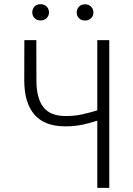

<svg xmlns="http://www.w3.org/2000/svg" viewBox="-20 -904 640 924"><path d="M505.9 -710.9V0H448.2V-323.2Q412.1 -311.5 375.7 -303.7Q339.4 -295.9 294.4 -295.9Q195.8 -295.9 146.7 -351.3Q97.7 -406.7 96.7 -514.2L97.2 -710.9H154.8L155.3 -514.2Q155.8 -430.2 189 -387.9Q222.2 -345.7 294.9 -345.7Q336.4 -345.2 373.8 -353.3Q411.1 -361.3 448.2 -373V-710.9ZM135.3 -844.2Q135.3 -860.4 146 -872.1Q156.7 -883.8 175.3 -883.8Q193.8 -883.8 204.8 -872.1Q215.8 -860.4 215.8 -844.2Q215.8 -828.6 204.8 -817.1Q193.8 -805.7 175.3 -805.7Q156.7 -805.7 146 -817.1Q135.3 -828.6 135.3 -844.2ZM349.1 -843.8Q349.1 -859.9 359.9 -871.6Q370.6 -883.3 389.2 -883.3Q407.7 -883.3 418.7 -871.6Q429.7 -859.9 429.7 -843.8Q429.7 -828.1 418.7 -816.7Q407.7 -805.2 389.2 -805.2Q370.6 -805.2 359.9 -816.7Q349.1 -828.1 349.1 -843.8Z"/></svg>

Font: Roboto Mono Light
Style: Regular
Weight: 300
Designer: Google
Version: Version 2.000985; 2015; ttfautohint (v1.3)